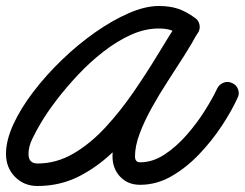

<svg xmlns="http://www.w3.org/2000/svg" viewBox="-42 -575 816 640"><path d="M607 -516Q620 -508 623 -492.5Q626 -477 617 -464Q608 -451 592.5 -448.5Q577 -446 565 -455Q545 -468 529 -474Q513 -480 487 -480Q441 -480 394.5 -459Q348 -438 303 -403Q258 -368 218.5 -326Q179 -284 146.5 -241.5Q114 -199 93 -163Q81 -143 67 -115Q53 -87 53 -62Q53 -30 83 -30Q146 -30 202.5 -63Q259 -96 309 -150Q359 -204 403 -268Q447 -332 484.5 -394Q522 -456 553 -504Q562 -519 576.5 -521Q591 -523 603 -516Q615 -509 620.5 -495.5Q626 -482 617 -466Q599 -432 573 -391Q547 -350 518 -305.5Q489 -261 464 -216Q439 -171 423.5 -129.5Q408 -88 408 -54Q408 -34 425 -34Q467 -34 506.5 -60Q546 -86 580.5 -125.5Q615 -165 641 -206.5Q667 -248 682 -280Q682 -280 682 -280Q682 -280 682 -280Q689 -294 703.5 -299.5Q718 -305 732 -298Q746 -292 751.5 -277.5Q757 -263 750 -249Q730 -205 697 -155Q664 -105 621.5 -60.5Q579 -16 529.5 12.5Q480 41 425 41Q384 41 358.5 14Q333 -13 333 -54Q333 -108 357 -166Q381 -224 416.5 -283Q452 -342 488.5 -397.5Q525 -453 551 -501Q559 -517 574 -518.5Q589 -520 602 -513Q614 -506 619.5 -492Q625 -478 616 -463Q579 -406 538 -338Q497 -270 449 -202.5Q401 -135 345.5 -79Q290 -23 225 11Q160 45 83 45Q38 45 8 14.5Q-22 -16 -22 -62Q-22 -107 2.5 -160.5Q27 -214 69.5 -269.5Q112 -325 165 -376Q218 -427 275 -467Q332 -507 387 -531Q442 -555 487 -555Q524 -555 551 -546Q578 -537 607 -516Q607 -516 607 -516Q607 -516 607 -516Z"/></svg>

Font: FRB American Cursive Guidelines Extrabold
Style: Bold Italic
Weight: 800
Italic angle: -25°
Version: Version 2.0;Modular Font Editor K font №1